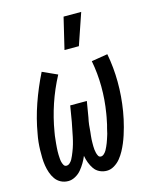

<svg xmlns="http://www.w3.org/2000/svg" viewBox="-115 -831 729 915"><g transform="rotate(-15 250.0 -373.5)"><path d="M108 8Q88 8 71.5 -0.5Q55 -9 44.5 -24Q34 -39 28 -56.5Q22 -74 19 -92.5Q16 -111 15.5 -130.5Q15 -150 15.5 -169.5Q16 -189 18 -208.5Q20 -228 24 -248Q36 -319 60.5 -389.5Q85 -460 119 -528L192 -495Q159 -433 137 -367.5Q115 -302 104 -235Q102 -226 101 -217Q100 -208 99 -198.5Q98 -189 97 -180Q96 -171 95.5 -161.5Q95 -152 94.5 -143Q94 -134 94.5 -125Q95 -116 95.5 -107Q96 -98 98 -89.5Q100 -81 104.5 -73Q109 -65 118 -65Q127 -65 134.5 -72Q142 -79 146.5 -87Q151 -95 154.5 -103.5Q158 -112 161.5 -120.5Q165 -129 168 -138Q171 -147 173.5 -155.5Q176 -164 178 -172.5Q180 -181 182 -190Q184 -199 185.5 -207.5Q187 -216 189 -225Q191 -234 192.5 -242.5Q194 -251 196 -260L209 -338H291L278 -260Q276 -251 274.5 -242.5Q273 -234 272 -225Q271 -216 270.5 -207.5Q270 -199 269 -190.5Q268 -182 267 -173Q266 -164 265.5 -155.5Q265 -147 265 -138.5Q265 -130 265 -121.5Q265 -113 266 -104.5Q267 -96 269 -88Q271 -80 275 -72.5Q279 -65 288 -65Q296 -65 303.5 -72Q311 -79 315.5 -87Q320 -95 323.5 -103Q327 -111 330.5 -119.5Q334 -128 336.5 -136.5Q339 -145 342 -153.5Q345 -162 346.5 -170.5Q348 -179 350.5 -187.5Q353 -196 355 -204.5Q357 -213 358.5 -221.5Q360 -230 362 -238.5Q364 -247 365 -256Q376 -322 375.5 -387.5Q375 -453 363 -515L443 -528Q456 -460 456.5 -388.5Q457 -317 445 -245Q442 -227 438 -208.5Q434 -190 429 -171.5Q424 -153 418 -134.5Q412 -116 404.5 -98Q397 -80 387.5 -62.5Q378 -45 365.5 -29.5Q353 -14 335 -3Q317 8 298 8Q279 8 262.5 0Q246 -8 236 -22.5Q226 -37 219.5 -54Q213 -71 210 -89Q203 -72 193.5 -56Q184 -40 172 -25.5Q160 -11 142.5 -1.5Q125 8 108 8ZM251 -600 288 -755H375L322 -600Z"/></g></svg>

Font: Iosevka Term Curly Md Obl
Style: Regular
Weight: 500
Italic angle: -9°
Designer: Belleve Invis
Foundry: Belleve Invis
Version: Version 32.3.0